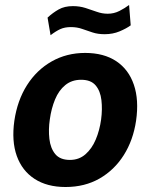

<svg xmlns="http://www.w3.org/2000/svg" viewBox="-20 -739 604 769"><path d="M242.5 10Q168.5 10 118.5 -22.5Q68.5 -55 47.2 -114.5Q26 -174 37.5 -255.5Q49.5 -337 88.2 -398Q127 -459 187 -493Q247 -527 321 -527Q396 -527 445.8 -493.8Q495.5 -460.5 516.2 -399.5Q537 -338.5 525 -255.5Q513.5 -177.5 475.8 -117.8Q438 -58 378.8 -24Q319.5 10 242.5 10ZM260 -98.5Q296.5 -98.5 322.2 -121Q348 -143.5 363.5 -180.2Q379 -217 385 -260.5Q390.5 -301.5 386.2 -338Q382 -374.5 363 -397Q344 -419.5 305 -419.5Q267.5 -419.5 241.5 -398.2Q215.5 -377 200.5 -340.8Q185.5 -304.5 179.5 -260.5Q173.5 -220 177.8 -182.8Q182 -145.5 201.2 -122Q220.5 -98.5 260 -98.5ZM182.5 -598 170.5 -668.5Q191.5 -688 215 -701.2Q238.5 -714.5 272 -714.5Q299 -714.5 322.5 -707Q346 -699.5 367.5 -691.8Q389 -684 411.5 -684Q436.5 -684 458.5 -695.2Q480.5 -706.5 497 -719L503.5 -637.5Q486.5 -625 459.2 -613.5Q432 -602 399 -602Q372 -602 350.8 -609Q329.5 -616 309 -623.2Q288.5 -630.5 264 -630.5Q239.5 -630.5 221.8 -622.5Q204 -614.5 182.5 -598Z"/></svg>

Font: Public Sans Thin
Style: Bold Italic
Weight: 700
Italic angle: -8°
Version: Version 2.001